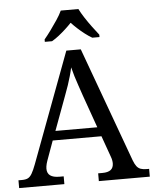

<svg xmlns="http://www.w3.org/2000/svg" viewBox="-61 -982 827 1032"><g transform="rotate(-5 352.5 -465.5)"><path d="M0 0V-42H19Q39 -42 51 -48Q63 -54 73 -71Q83 -88 95 -120L317 -714H395L621 -95Q629 -74 638 -62.5Q647 -51 660 -46.5Q673 -42 692 -42H705V0H430V-42H453Q483 -42 498 -53.5Q513 -65 513 -90Q513 -96 512 -101.5Q511 -107 509.5 -113.5Q508 -120 505 -127L465 -239H202L164 -134Q161 -126 159 -118Q157 -110 156 -103.5Q155 -97 155 -91Q155 -66 171.5 -54Q188 -42 221 -42H244V0ZM221 -289H447L385 -464Q375 -494 365.5 -521Q356 -548 348.5 -573Q341 -598 335 -622Q330 -598 323.5 -575.5Q317 -553 309 -528.5Q301 -504 289 -473ZM206 -784Q222 -803 241 -829Q260 -855 278 -882Q296 -909 306 -931H401Q412 -909 429.5 -882Q447 -855 466.5 -829Q486 -803 501 -784V-771H462Q443 -782 423.5 -797Q404 -812 386 -828.5Q368 -845 353 -861Q338 -845 320 -828.5Q302 -812 283 -797Q264 -782 245 -771H206Z"/></g></svg>

Font: Noto Serif Myanmar
Style: Regular
Weight: 400
Designer: Ben Mitchell and the Monotype Design Team
Foundry: Monotype Imaging Inc.
Version: Version 2.106